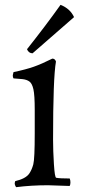

<svg xmlns="http://www.w3.org/2000/svg" viewBox="-20 -768 357 796"><path d="M269 3 179 0Q109 0 47 8Q41 0 41 -9L43 -17Q86 -27 101 -48Q112 -64 118 -86.5Q124 -109 124 -216V-312Q124 -374 118.5 -398Q113 -422 102 -430Q91 -438 73 -440L36 -443Q33 -447 33 -456L36 -469Q88 -480 120.5 -491.5Q153 -503 197 -525Q208 -525 212 -513Q200 -445 200 -189Q200 -143 203.5 -87.5Q207 -32 213 -31Q228 -28 269 -28Q272 -21 272 -12Q272 -3 269 3ZM287 -697 115 -547Q107 -547 101 -551.5Q95 -556 92 -564Q169 -661 231 -748Q271 -732 287 -697Z"/></svg>

Font: Rosarivo
Style: Regular
Weight: 400
Designer: Pablo Ugerman
Foundry: Pablo Ugerman
Version: Version 1.003